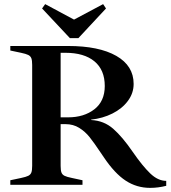

<svg xmlns="http://www.w3.org/2000/svg" viewBox="-20 -896 831 931"><path d="M483 -134 466 -159Q436 -204 414.5 -231Q393 -258 364 -276Q335 -294 298 -294H274V-92Q274 -70 278 -59.5Q282 -49 293 -43.5Q304 -38 329 -33L380 -22V0H30V-22L82 -33Q106 -38 117 -43.5Q128 -49 132 -59.5Q136 -70 136 -92V-581Q136 -603 132 -613.5Q128 -624 117 -629.5Q106 -635 82 -640L30 -651V-673H310Q460 -673 544 -625Q628 -577 628 -489Q628 -444 600 -406.5Q572 -369 525 -345.5Q478 -322 422 -316V-314Q484 -311 529 -271.5Q574 -232 624 -159Q671 -91 708.5 -55Q746 -19 786 -19V5Q747 15 708 15Q643 15 589.5 -20Q536 -55 483 -134ZM310 -327Q387 -327 437.5 -366Q488 -405 488 -479Q488 -557 438 -598.5Q388 -640 297 -640H274V-327ZM184 -855 199 -876 339 -801 480 -876 494 -855 360 -711H319Z"/></svg>

Font: Ibarra Real Nova
Style: Bold
Weight: 700
Designer: Jose Maria Ribagorda & Octavio Pardo
Foundry: Jose Maria Ribagorda
Version: Version 1.014